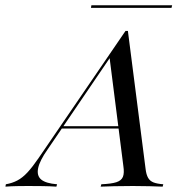

<svg xmlns="http://www.w3.org/2000/svg" viewBox="-80 -697 669 717"><path d="M-59.7 0 -58.1 -8.9Q-34.7 -12.9 -15.3 -23Q4 -33.1 23 -53.6Q41.9 -74.2 64.5 -107.3L388.7 -581.5H397.6L463.7 -66.1Q466.1 -45.2 473 -33.1Q479.8 -21 493.5 -15.7Q507.3 -10.5 529.8 -8.9L527.4 0Q508.9 -0.8 479.4 -1.6Q450 -2.4 416.1 -2.4Q376.6 -2.4 345.2 -1.6Q313.7 -0.8 296 0L298.4 -8.9Q335.5 -10.5 354.4 -16.5Q373.4 -22.6 379 -36.7Q384.7 -50.8 380.6 -77.4L329 -483.1L341.1 -496.8L97.6 -138.7Q68.5 -97.6 62.5 -69.4Q56.5 -41.1 73.8 -26.6Q91.1 -12.1 133.1 -8.9L130.6 0Q107.3 -1.6 79.8 -2Q52.4 -2.4 24.2 -2.4Q3.2 -2.4 -17.7 -2Q-38.7 -1.6 -59.7 0ZM146.8 -216.9 152.4 -225.8H400.8L401.6 -216.9ZM259.7 -667.7 261.3 -677.4H562.9L560.5 -667.7Z"/></svg>

Font: Playfair 144pt
Style: Italic
Weight: 400
Italic angle: -15.6°
Designer: Claus Eggers Sørensen
Foundry: Claus Eggers Sørensen
Version: Version 2.001;gftools[0.9.30]